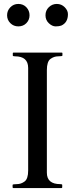

<svg xmlns="http://www.w3.org/2000/svg" viewBox="-20 -955 373 975"><path d="M123 -610Q123 -669 56 -669Q45 -669 45 -673V-685Q45 -688 49 -688H293Q297 -688 297 -685V-673Q297 -669 275.5 -669Q254 -669 236 -655.5Q218 -642 218 -599V-78Q218 -20 286 -20Q296 -20 296 -16V-4Q296 0 292 0H48Q44 0 44 -4V-16Q44 -20 65.5 -20Q87 -20 105 -33.5Q123 -47 123 -89ZM325 -883Q325 -840 291 -825Q280 -821 262.5 -821Q245 -821 228 -837Q211 -853 211 -877.5Q211 -902 228 -918.5Q245 -935 268.5 -935Q292 -935 308.5 -918.5Q325 -902 325 -883ZM73 -821Q49 -821 32.5 -837.5Q16 -854 16 -877.5Q16 -901 32.5 -918Q49 -935 73 -935Q98 -935 114 -918Q130 -901 130 -877.5Q130 -854 114 -837.5Q98 -821 73 -821Z"/></svg>

Font: Cardo
Style: Regular
Weight: 400
Designer: David J. Perry
Foundry: David J. Perry
Version: Version 1.0451